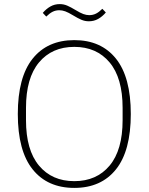

<svg xmlns="http://www.w3.org/2000/svg" viewBox="-20 -906 726 938"><path d="M343 12Q212 12 139.5 -78.5Q67 -169 67 -349Q67 -529 139.5 -619.5Q212 -710 343 -710Q474 -710 546.5 -619.5Q619 -529 619 -349Q619 -169 546.5 -78.5Q474 12 343 12ZM343 -21Q452 -21 515.5 -97Q579 -173 579 -319V-379Q579 -525 515.5 -601Q452 -677 343 -677Q234 -677 170.5 -601Q107 -525 107 -379V-319Q107 -173 170.5 -97Q234 -21 343 -21ZM414 -802Q395 -802 377.5 -809.5Q360 -817 337 -831Q314 -845 299 -850.5Q284 -856 270 -856Q252 -856 237 -848.5Q222 -841 206 -825L189 -843Q206 -863 226.5 -874.5Q247 -886 272 -886Q291 -886 308.5 -878.5Q326 -871 349 -857Q372 -843 387 -837.5Q402 -832 416 -832Q434 -832 449 -839.5Q464 -847 480 -863L497 -845Q480 -825 459.5 -813.5Q439 -802 414 -802Z"/></svg>

Font: IBM Plex Sans Arabic ExtLt
Style: Regular
Weight: 200
Designer: Mike Abbink, Paul van der Laan, Pieter van Rosmalen, Wael Morcos, Khajak Apelian
Foundry: Bold Monday
Version: Version 1.2